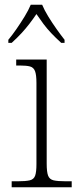

<svg xmlns="http://www.w3.org/2000/svg" viewBox="-20 -786 329 806"><path d="M29 0V-25H55Q88 -25 105 -29Q122 -33 127.5 -48.5Q133 -64 133 -97V-438Q133 -472 127 -487.5Q121 -503 106 -507Q91 -511 63 -511H48V-536H176V-99Q176 -64 182 -48.5Q188 -33 205 -29Q222 -25 256 -25H281V0ZM15 -619Q31 -638 49 -664Q67 -690 83.5 -717Q100 -744 109 -766H157Q166 -744 182.5 -717Q199 -690 217.5 -664Q236 -638 251 -619V-606H237Q213 -628 195 -647Q177 -666 162.5 -685.5Q148 -705 133 -727Q118 -705 103 -685.5Q88 -666 70.5 -647Q53 -628 29 -606H15Z"/></svg>

Font: Noto Rashi Hebrew ExtraLight
Style: Regular
Weight: 250
Version: Version 1.006